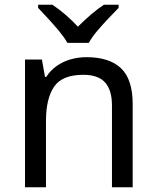

<svg xmlns="http://www.w3.org/2000/svg" viewBox="-20 -786 658 806"><path d="M343 -546Q439 -546 488 -499.5Q537 -453 537 -349V0H450V-343Q450 -408 421 -440Q392 -472 330 -472Q241 -472 207 -422Q173 -372 173 -278V0H85V-536H156L169 -463H174Q192 -491 218.5 -509.5Q245 -528 277 -537Q309 -546 343 -546ZM263 -606Q250 -629 228 -655.5Q206 -682 182 -708Q158 -734 140 -753V-766H200Q226 -749 254 -725Q282 -701 307 -674Q334 -701 362 -725Q390 -749 416 -766H478V-753Q459 -734 434.5 -708Q410 -682 387.5 -655.5Q365 -629 353 -606Z"/></svg>

Font: Noto Sans Hebrew
Style: Regular
Weight: 400
Designer: Monotype Design Team
Foundry: Monotype Imaging Inc.
Version: Version 2.003;January 10, 2023;FontCreator 14.0.0.2877 64-bi